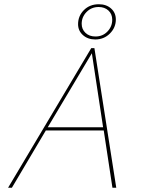

<svg xmlns="http://www.w3.org/2000/svg" viewBox="-20 -885 665 905"><path d="M469 -270H196L36 0H18L410 -658H425L528 0H510ZM466 -285 413 -634 205 -285ZM348 -771Q348 -810 375.5 -837.5Q403 -865 446 -865Q481 -865 503.5 -845Q526 -825 526 -793Q526 -755 498 -727Q470 -699 429 -699Q394 -699 371 -719.5Q348 -740 348 -771ZM509 -792Q509 -819 491 -835.5Q473 -852 445 -852Q411 -852 388 -828.5Q365 -805 365 -773Q365 -747 383 -730Q401 -713 430 -713Q464 -713 486.5 -736.5Q509 -760 509 -792Z"/></svg>

Font: Ysabeau Thin
Style: Italic
Weight: 200
Italic angle: -12°
Designer: Christian Thalmann (Catharsis Fonts)
Version: Version 0.003